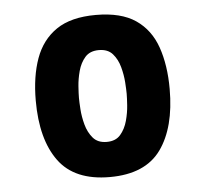

<svg xmlns="http://www.w3.org/2000/svg" viewBox="-42 -524 618 577"><g transform="rotate(-5 267.0 -235.5)"><path d="M267 9Q161 9 113 -56.5Q65 -122 65 -239Q65 -312 84.5 -366Q104 -420 148 -450Q192 -480 267 -480Q343 -480 387 -450Q431 -420 450 -365.5Q469 -311 469 -239Q469 -123 421.5 -57Q374 9 267 9ZM267 -97Q294 -97 308.5 -114Q323 -131 329.5 -155Q336 -179 337.5 -201.5Q339 -224 339 -236Q339 -248 337.5 -270.5Q336 -293 329.5 -317Q323 -341 308.5 -357.5Q294 -374 267 -374Q240 -374 225.5 -357.5Q211 -341 204.5 -317Q198 -293 196.5 -270.5Q195 -248 195 -236Q195 -224 196.5 -201.5Q198 -179 204.5 -155Q211 -131 225.5 -114Q240 -97 267 -97Z"/></g></svg>

Font: El Messiri
Style: Bold
Weight: 700
Designer: Mohamed Gaber
Foundry: Kief Type Foundry
Version: Version 2.020; ttfautohint (v1.8.3)